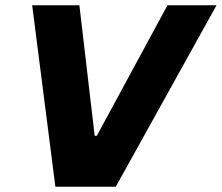

<svg xmlns="http://www.w3.org/2000/svg" viewBox="-20 -708 841 728"><path d="M190 0 102 -688H281L339 -193H347L615 -688H801L419 0Z"/></svg>

Font: Saira SemiExpanded
Style: Bold Italic
Weight: 700
Width: 6
Italic angle: -12°
Designer: Hector Gatti with collaboration of the Omnibus-Type team
Foundry: Omnibus-Type
Version: Version 1.101